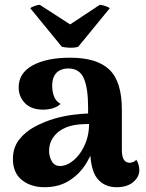

<svg xmlns="http://www.w3.org/2000/svg" viewBox="-20 -772 608 802"><path d="M467 10Q415 10 385.5 -27.5Q356 -65 356 -161V-199L380 -194Q370 -139 342 -92.5Q314 -46 270 -18Q226 10 166 10Q109 10 71.5 -20Q34 -50 34 -108Q34 -156 60.5 -189.5Q87 -223 127.5 -244Q168 -265 209 -277Q249 -288 284.5 -292.5Q320 -297 348 -298V-323Q348 -404 330 -445Q312 -486 265 -486Q246 -486 230.5 -478.5Q215 -471 206.5 -455Q198 -439 198 -412Q198 -392 205 -371Q212 -350 233 -338Q221 -326 201.5 -320Q182 -314 160 -314Q111 -314 84.5 -341Q58 -368 58 -407Q58 -467 116.5 -499Q175 -531 273 -531Q385 -531 437 -481Q489 -431 489 -314V-145Q489 -92 522 -92Q527 -92 535.5 -95Q544 -98 549 -105Q556 -95 559 -83Q562 -71 562 -62Q562 -33 536.5 -11.5Q511 10 467 10ZM238 -79Q257 -81 277 -94.5Q297 -108 314 -131.5Q331 -155 341.5 -186Q352 -217 352 -254Q333 -254 313 -252.5Q293 -251 274.5 -246Q256 -241 240 -232Q216 -219 200.5 -195.5Q185 -172 185 -142Q185 -117 197.5 -96.5Q210 -76 238 -79ZM146 -752 273 -670 397 -752Q405 -752 421 -746.5Q437 -741 438 -737L307 -577Q301 -574 287 -573Q273 -572 258.5 -573.5Q244 -575 238 -577L107 -737Q108 -741 123 -746.5Q138 -752 146 -752Z"/></svg>

Font: Arima Thin
Style: Regular
Weight: 100
Designer: Joana Correia and Natanael Gama
Foundry: NDISCOVER
Version: Version 1.101;gftools[0.9.23]